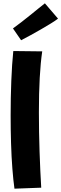

<svg xmlns="http://www.w3.org/2000/svg" viewBox="-20 -1087 369 1155"><path d="M67 48Q60 -1 54.5 -71.5Q49 -142 46.5 -224.5Q44 -307 44 -393Q44 -500 48 -601.5Q52 -703 60 -780L234 -778Q224 -710 219 -619Q214 -528 214 -412Q214 -294 218 -175Q222 -56 228 42ZM107 -845 58 -916Q80 -932 107.5 -953Q135 -974 162.5 -996.5Q190 -1019 213 -1037.5Q236 -1056 250 -1067L329 -975Q314 -963 287 -946.5Q260 -930 227.5 -911Q195 -892 163.5 -875Q132 -858 107 -845Z"/></svg>

Font: KN Bobohei
Style: Bold
Weight: 700
Designer: Kingnam Type Foundry
Version: Version 1.710;March 18, 2023